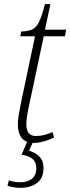

<svg xmlns="http://www.w3.org/2000/svg" viewBox="-20 -679 339 926"><path d="M146 10Q102 10 84 -14.5Q66 -39 66 -78Q66 -98 70 -122.5Q74 -147 82 -187L149 -504H78L82 -527Q115 -528 134.5 -536.5Q154 -545 168 -573Q182 -601 197 -659H223L197 -536H299L293 -504H191L124 -188Q114 -143 110.5 -120Q107 -97 107 -80Q107 -23 153 -23Q174 -23 193.5 -28Q213 -33 233 -42L241 -17Q217 -4 191.5 3Q166 10 146 10ZM77 227Q64 227 48 224.5Q32 222 16 217L23 191Q49 200 78 200Q112 200 133.5 183.5Q155 167 155 132Q155 103 137 87.5Q119 72 84 67L117 -9H146L120 48Q150 56 170 76Q190 96 190 131Q190 180 158.5 203.5Q127 227 77 227Z"/></svg>

Font: Noto Serif SemiCondensed ExtraLight
Style: Italic
Weight: 200
Width: 4
Italic angle: -12°
Designer: Monotype Design Team
Foundry: Monotype Imaging Inc.
Version: Version 2.013